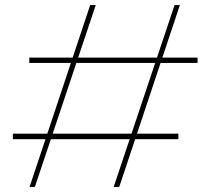

<svg xmlns="http://www.w3.org/2000/svg" viewBox="-20 -740 816 760"><path d="M686 -211V-189H31V-211ZM96 -491V-512H762V-491ZM337 -720H359L118 0H97ZM452 0H430L671 -720H692Z"/></svg>

Font: Panamera Thin
Style: Regular
Weight: 100
Designer: Bastien Sozeau
Foundry: NBR — Bastien Sozeau
Version: Version 3.003;gftools[0.9.33]